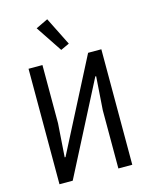

<svg xmlns="http://www.w3.org/2000/svg" viewBox="-137 -1035 874 1121"><g transform="rotate(-15 300.0 -474.5)"><path d="M80 -698H164V-346L150 -144H155L440 -698H520V0H436V-352L450 -554H445L160 0H80ZM187 -914 260 -949 345 -779 293 -755Z"/></g></svg>

Font: iA Writer Quattro V
Style: Regular
Weight: 400
Designer: Mike Abbink, Paul van der Laan, Pieter van Rosmalen, Oliver Reichenstein
Foundry: Information Architects Inc.
Version: Version 2.000